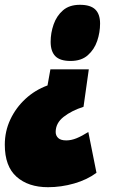

<svg xmlns="http://www.w3.org/2000/svg" viewBox="-50 -575 469 800"><path d="M320 -286 298 -130Q248 -114 215 -88Q182 -62 182 -25Q182 -10 192.5 0Q203 10 226 10Q247 10 269 1Q291 -8 318 -25L352 145Q313 174 259 189.5Q205 205 150 205Q68 205 19 161.5Q-30 118 -30 28Q-30 -28 -7 -77Q16 -126 56 -163Q96 -200 148 -219L160 -286ZM367 -477Q367 -440 355 -404.5Q343 -369 316 -345Q289 -321 244 -321Q200 -321 180.5 -341Q161 -361 161 -401Q161 -438 173.5 -473.5Q186 -509 212.5 -532Q239 -555 283 -555Q327 -555 347 -535.5Q367 -516 367 -477Z"/></svg>

Font: Georama Semi Condensed Black
Style: Italic
Weight: 900
Width: 4
Italic angle: -9°
Designer: Jean-Baptiste Levee
Foundry: Production Type
Version: Version 1.000